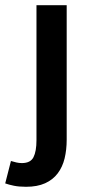

<svg xmlns="http://www.w3.org/2000/svg" viewBox="-66 -511 349 737"><path d="M34 206Q7 206 -12.5 202Q-32 198 -46 193L-24 107Q-14 110 -3.5 112.5Q7 115 18 115Q51 115 62.5 92.5Q74 70 74 27V-491H190V25Q190 64 182 97Q174 130 155.5 154.5Q137 179 107 192.5Q77 206 34 206Z"/></svg>

Font: CV Source Sans Light
Style: Bold
Weight: 600
Designer: Paul D. Hunt
Foundry: Adobe Systems Incorporated
Version: Version 3.001